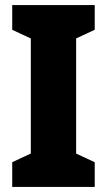

<svg xmlns="http://www.w3.org/2000/svg" viewBox="-20 -734 420 754"><path d="M352 0V-97L279 -131V-583L352 -617V-714H28V-617L101 -583V-131L28 -97V0Z"/></svg>

Font: Noto Sans Hebrew Condensed Black
Style: Regular
Weight: 900
Width: 3
Designer: Monotype Design Team
Foundry: Monotype Imaging Inc.
Version: Version 2.004